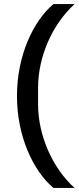

<svg xmlns="http://www.w3.org/2000/svg" viewBox="-20 -780 384 938"><path d="M63 -311Q63 -384 76.5 -451Q90 -518 114 -576Q138 -634 170.5 -681Q203 -728 241 -760H344Q303 -722 270 -675Q237 -628 214 -575Q191 -522 178.5 -465Q166 -408 166 -351V-271Q166 -214 178.5 -157Q191 -100 214 -47Q237 6 270 53.5Q303 101 344 138H241Q203 106 170.5 59Q138 12 114 -46Q90 -104 76.5 -171Q63 -238 63 -311Z"/></svg>

Font: IBMPlexSans-Medium
Style: Regular
Weight: 500
Designer: Mike Abbink, Paul van der Laan, Pieter van Rosmalen
Foundry: Bold Monday
Version: Version 3.1